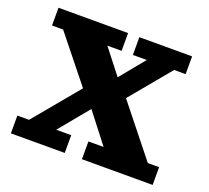

<svg xmlns="http://www.w3.org/2000/svg" viewBox="-117 -828 1061 975"><g transform="rotate(20 413.0 -341.0)"><path d="M32 0V-96H95L298 -340L101 -586H41V-682H417V-586H340L444 -453L553 -586H478V-682H763V-586H701L520 -368L737 -96H798V0H416V-96H498L374 -256L242 -96H323V0Z"/></g></svg>

Font: Montagu Slab 16pt
Style: Bold
Weight: 700
Designer: Florian Karsten
Foundry: Florian Karsten
Version: Version 1.000; ttfautohint (v1.8.3)